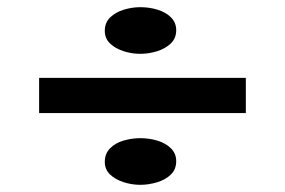

<svg xmlns="http://www.w3.org/2000/svg" viewBox="-20 -530 794 535"><path d="M89 -215V-313H665V-215ZM371 -15Q347 -15 324 -22.5Q301 -30 286.5 -44Q272 -58 272 -79Q272 -102 287 -117Q302 -132 325 -138.5Q348 -145 371 -145Q396 -145 419 -138Q442 -131 456.5 -116.5Q471 -102 471 -81Q471 -58 456 -43.5Q441 -29 417.5 -22Q394 -15 371 -15ZM371 -380Q347 -380 324 -387.5Q301 -395 286.5 -409Q272 -423 272 -444Q272 -467 287 -481.5Q302 -496 325 -503Q348 -510 371 -510Q396 -510 419 -503Q442 -496 456.5 -481.5Q471 -467 471 -446Q471 -423 455.5 -408.5Q440 -394 417 -387Q394 -380 371 -380Z"/></svg>

Font: Lexend Giga
Style: Regular
Weight: 400
Designer: Bonnie Shaver-Troup, Thomas Jockin
Foundry: Lexend
Version: Version 1.007